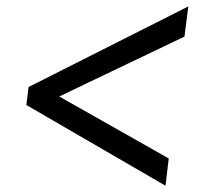

<svg xmlns="http://www.w3.org/2000/svg" viewBox="-20 -621 652 598"><path d="M69 -350 566.5 -601 554.5 -507 164.5 -320.5 505.5 -127.5 495.5 -42.5 62 -294Z"/></svg>

Font: Merriweather 20pt Medium
Style: Italic
Weight: 500
Italic angle: -7.8°
Version: Version 2.101